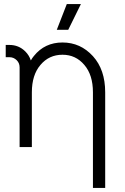

<svg xmlns="http://www.w3.org/2000/svg" viewBox="-20 -720 611 940"><path d="M495 200V-268Q495 -379 435 -445Q374 -512 286 -512Q199 -512 146 -446Q142 -441 138 -435.5Q134 -430 131 -424Q123 -449 104 -468Q72 -500 26 -500H8V-440H26Q47 -440 62 -425Q76 -411 76 -390V0H94H124H136V-268Q136 -353 178 -402Q220 -452 286 -452Q351 -452 393 -402Q435 -353 435 -268V200ZM258 -574H314L376 -700H307Z"/></svg>

Font: Unageo Variable
Style: Regular
Weight: 300
Designer: Richard Sepsi
Foundry: Richard Sepsi
Version: Version 2.200